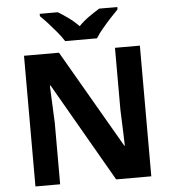

<svg xmlns="http://www.w3.org/2000/svg" viewBox="-61 -989 935 1045"><g transform="rotate(-5 406.5 -467.0)"><path d="M723 0H531L220 -540H216Q218 -489 220.5 -438Q223 -387 225 -336V0H90V-714H281L591 -179H594Q593 -212 592 -245Q591 -278 589.5 -310.5Q588 -343 587 -376V-714H723ZM320 -774Q306 -797 283.5 -824Q261 -851 237.5 -877Q214 -903 195 -921V-934H294Q320 -918 350 -896.5Q380 -875 406 -848Q432 -875 463 -896.5Q494 -918 520 -934H619V-921Q601 -903 577 -877Q553 -851 530.5 -824Q508 -797 494 -774Z"/></g></svg>

Font: Noto Sans Sora Sompeng
Style: Bold
Weight: 700
Designer: Monotype Design Team. David Williams.
Foundry: Monotype Imaging Inc.
Version: Version 2.101